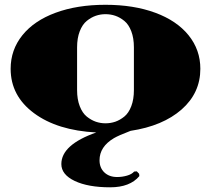

<svg xmlns="http://www.w3.org/2000/svg" viewBox="-20 -550 890 810"><path d="M424.8 -490.2Q403.8 -490.2 384 -483.4Q364.3 -476.6 345.9 -461.7Q327.6 -446.8 316.4 -418Q305.2 -389.2 305.2 -350.1V-169.9Q305.2 -130.9 316.4 -102.1Q327.6 -73.2 345.9 -58.3Q364.3 -43.5 384 -36.6Q403.8 -29.8 424.8 -29.8Q446.8 -29.8 466.6 -36.6Q486.3 -43.5 504.6 -58.3Q522.9 -73.2 533.9 -102.1Q544.9 -130.9 544.9 -169.9V-350.1Q544.9 -389.2 533.9 -418Q522.9 -446.8 504.6 -461.7Q486.3 -476.6 466.6 -483.4Q446.8 -490.2 424.8 -490.2ZM825.2 -259.8Q825.2 -157.7 746.1 -88.1Q667 -18.6 530.8 2Q480 21.5 460.9 32.7Q399.9 68.8 399.9 126Q399.9 158.2 420.4 177.5Q440.9 196.8 474.1 196.8Q495.6 196.8 515.9 190.9Q536.1 185.1 545.9 173.8L557.1 172.9L566.9 183.1L567.9 192.9Q528.3 240.2 444.8 240.2Q351.6 240.2 295.2 213.4Q238.8 186.5 238.8 142.1Q238.8 60.5 386.2 8.8Q222.2 0.5 123.5 -72.5Q24.9 -145.5 24.9 -259.8Q24.9 -339.8 74.5 -401.4Q124 -462.9 214.8 -496.3Q305.7 -529.8 424.8 -529.8Q543.9 -529.8 634.8 -496.3Q725.6 -462.9 775.4 -401.4Q825.2 -339.8 825.2 -259.8Z"/></svg>

Font: Yokawerad
Style: Regular
Weight: 500
Designer: gluk
Foundry: gluk
Version: Version 0.79